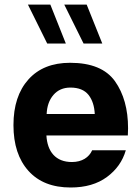

<svg xmlns="http://www.w3.org/2000/svg" viewBox="-20 -811 610 836"><path d="M536.6 -221.2C537.1 -231.4 537.6 -242.2 537.6 -252.4C537.6 -335.4 518.6 -403.8 480.5 -457.5C442.4 -510.7 377.4 -537.6 285.2 -537.6C208 -537.6 147.5 -513.7 104 -465.3C60.5 -417 38.6 -350.6 38.6 -266.1C38.6 -181.6 60.5 -115.2 104 -66.9C147.5 -18.6 208.5 5.4 287.6 5.4C351.6 5.4 404.3 -9.8 445.8 -40.5C486.8 -70.8 514.2 -109.4 527.8 -156.7H381.3C367.7 -126 337.4 -105.5 293 -105.5C222.7 -105.5 186 -150.4 182.1 -221.2ZM183.1 -314.5C184.6 -348.6 194.3 -376.5 212.9 -397.9C231 -418.9 255.9 -429.7 286.6 -429.7C322.3 -429.7 348.6 -418.9 365.7 -397.5C382.3 -376 391.1 -348.1 392.6 -314.5ZM199.2 -791H101.6L185.5 -621.6H266.6ZM357.4 -791H259.8L343.8 -621.6H425.3Z"/></svg>

Font: Estedad Bold
Style: Regular
Weight: 700
Designer: Amin Abedi
Version: Version 7.3